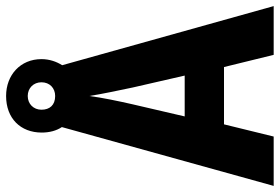

<svg xmlns="http://www.w3.org/2000/svg" viewBox="-164 -754 918 630"><g transform="rotate(-90 295.0 -439.0)"><path d="M430 0H590L396 -694C408 -713 416 -736 416 -762C416 -831 364 -878 295 -878C222 -878 175 -831 175 -761C175 -736 181 -713 193 -695L0 0H162L202 -163H390ZM295 -717C265 -717 250 -735 250 -762C250 -788 269 -807 295 -807C321 -807 340 -788 340 -762C340 -735 321 -717 295 -717ZM323 -462 362 -292H228L268 -464C278 -508 290 -565 295 -605C301 -566 314 -505 323 -462Z"/></g></svg>

Font: Noto Sans Bengali Condensed
Style: Bold
Weight: 700
Width: 3
Designer: Joana Ranito - Universal Thirst; Jelle Bosma - Monotype Design Team
Foundry: Universal Thirst ehf.
Version: Version 3.000